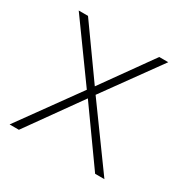

<svg xmlns="http://www.w3.org/2000/svg" viewBox="-114 -562 648 663"><g transform="rotate(30 210.0 -230.0)"><path d="M338 -460H374L213 -237L385 0H348L196 -213L44 0H7L178 -237L17 -460H54L196 -261Z"/></g></svg>

Font: Jost* Thin
Style: Regular
Weight: 200
Version: Version 3.7